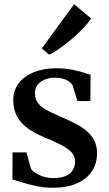

<svg xmlns="http://www.w3.org/2000/svg" viewBox="-20 -873 511 904"><path d="M227.5 11Q187.5 11 150.5 3Q113.5 -5 84.2 -14.2Q55 -23.5 38.5 -28L39 -155.5H104.5L125 -81Q130.5 -69.5 147 -58.8Q163.5 -48 185.8 -41.2Q208 -34.5 230 -34.5Q265 -34.5 288 -44Q311 -53.5 322.2 -71Q333.5 -88.5 333.5 -112Q333.5 -138.5 315.8 -157Q298 -175.5 265.2 -192Q232.5 -208.5 186.5 -227.5Q141 -246.5 108.8 -270.2Q76.5 -294 59.5 -326.2Q42.5 -358.5 42.5 -402.5Q42.5 -447.5 68 -481Q93.5 -514.5 138.8 -533Q184 -551.5 242.5 -551.5Q286.5 -551.5 318 -545.2Q349.5 -539 371 -531.8Q392.5 -524.5 406.5 -521.5L405.5 -397H344.5L323 -468.5Q318.5 -479 306.8 -488Q295 -497 278 -502Q261 -507 240.5 -507Q213.5 -507.5 191.8 -498.8Q170 -490 157.2 -473.8Q144.5 -457.5 144.5 -434Q144.5 -403.5 162.2 -383.8Q180 -364 208.5 -350Q237 -336 269 -322Q301 -308.5 331 -293.2Q361 -278 385 -258.8Q409 -239.5 423 -213.2Q437 -187 437 -151Q437 -104 413.2 -67.5Q389.5 -31 342.8 -10Q296 11 227.5 11ZM211 -616 177 -645 328.5 -853 409 -786.5Q396.5 -766 372.5 -740.8Q348.5 -715.5 319.2 -690.5Q290 -665.5 261.8 -645.5Q233.5 -625.5 212.5 -616Z"/></svg>

Font: Merriweather 60pt SemiBold
Style: Regular
Weight: 600
Version: Version 2.100